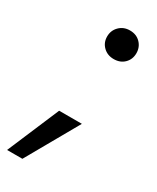

<svg xmlns="http://www.w3.org/2000/svg" viewBox="-207 -568 605 739"><g transform="rotate(30 95.5 -198.5)"><path d="M141 -389Q113 -389 94.5 -407Q76 -425 76 -452Q76 -479 94.5 -497.5Q113 -516 141 -516Q170 -516 188 -497.5Q206 -479 206 -452Q206 -425 188 -407Q170 -389 141 -389ZM-39 119 59 -112H160L29 119Z"/></g></svg>

Font: DM Sans Medium
Style: Italic
Weight: 500
Italic angle: -10°
Designer: Colophon Foundry, Jonny Pinhorn
Foundry: Colophon Foundry
Version: Version 4.004;gftools[0.9.30]